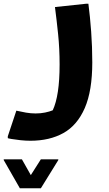

<svg xmlns="http://www.w3.org/2000/svg" viewBox="-86 -498 588 1034"><path d="M2 98Q28 104 54 108.5Q80 113 106 113Q133 113 157 108Q181 103 198 96Q235 17 235 -150Q235 -236 227 -313.5Q219 -391 210 -460L379 -478H390Q399 -409 405 -327.5Q411 -246 411 -162Q411 -9 370.5 84Q330 177 255.5 218.5Q181 260 78 260Q52 260 24 257Q-4 254 -24 250.5Q-44 247 -44 246V236ZM32 360 80 445 134 360H228V364L134 516H21L-66 364V360Z"/></svg>

Font: Kufam
Style: Bold
Weight: 700
Designer: Wael Morcos, Artur Schmal
Foundry: Original Type
Version: Version 1.300; ttfautohint (v1.8.3)